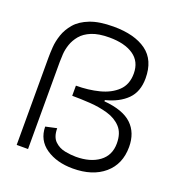

<svg xmlns="http://www.w3.org/2000/svg" viewBox="-125 -773 827 890"><g transform="rotate(20 288.5 -327.5)"><path d="M331 14Q252 14 199 -22Q146 -58 145 -125L200 -137Q200 -94 221.5 -73.5Q243 -53 272.5 -47.5Q302 -42 326 -42Q397 -42 440.5 -74Q484 -106 484 -165Q484 -216 458 -244Q432 -272 390.5 -284Q349 -296 302.5 -299Q256 -302 214 -302V-352Q275 -352 328 -365.5Q381 -379 414 -410.5Q447 -442 447 -496Q447 -555 403.5 -585Q360 -615 284 -615Q231 -615 197 -601Q163 -587 144.5 -564.5Q126 -542 117.5 -517Q109 -492 107.5 -468.5Q106 -445 106 -430V0H50V-431Q50 -452 52 -482Q54 -512 65 -544.5Q76 -577 100.5 -605.5Q125 -634 170 -651.5Q215 -669 285 -669Q389 -669 447.5 -626.5Q506 -584 506 -494Q506 -428 468 -390Q430 -352 363 -335V-329Q457 -321 500 -280Q543 -239 543 -169Q543 -84 485.5 -35Q428 14 331 14Z"/></g></svg>

Font: Bricolage Grotesque 48pt ExtraLight
Style: Regular
Weight: 200
Designer: Mathieu Triay
Foundry: Atelier Triay
Version: Version 1.000; ttfautohint (v1.8.4.7-5d5b);gftools[0.9.32]